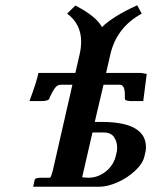

<svg xmlns="http://www.w3.org/2000/svg" viewBox="-20 -709 577 729"><path d="M420.9 -122.1Q424.8 -135.7 424.8 -147Q424.8 -171.9 412.6 -189Q400.4 -206.1 372.1 -206.1H331.1L292 -36.1Q305.7 -34.2 315.9 -34.2Q352.5 -34.2 382.8 -58.8Q413.1 -83.5 420.9 -122.1ZM516.1 -432.1 537.1 -428.2 523.9 -325.2H481Q476.6 -325.2 472.4 -325.4Q468.3 -325.7 463.4 -326.7Q458.5 -327.6 456.1 -329.8Q453.6 -332 454.1 -335V-341.8V-348.1Q454.1 -387.2 435.1 -387.2H373L339.8 -246.1H365.2Q534.2 -246.1 534.2 -149.9Q534.2 -135.7 528.8 -117.2Q522.9 -88.4 492.9 -60.5Q462.9 -32.7 425.3 -16.4Q387.7 0 356.9 0H106L111.8 -26.9Q113.8 -34.2 139.2 -34.2H169.9Q173.8 -36.1 180.2 -60.1L254.9 -387.2H210Q198.7 -387.2 190.2 -376.7Q181.6 -366.2 169.9 -341.8L167 -335H168Q163.6 -325.2 136.2 -325.2H91.8Q120.1 -400.9 126 -432.1H266.1L282.2 -502Q288.1 -527.3 288.1 -550.8Q288.1 -618.2 234.9 -657.2L266.1 -688Q345.7 -647 367.2 -606Q407.7 -646.5 501 -689L518.1 -657.2Q422.4 -605 398.9 -502L382.8 -432.1Z"/></svg>

Font: Linux Libertine
Style: Bold Italic
Weight: 700
Italic angle: -11.5°
Designer: Philipp H. Poll
Foundry: Philipp H. Poll
Version: Version 4.0.5